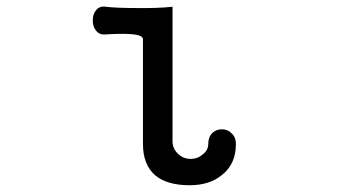

<svg xmlns="http://www.w3.org/2000/svg" viewBox="-20 -543 1040 583"><path d="M414.1 -423.8V-105.5Q414.1 -43 451.2 -10.7Q487.3 19.5 555.7 19.5Q617.2 19.5 655.3 -12.7Q696.3 -45.9 696.3 -105.5Q696.3 -127 682.6 -138.7Q670.9 -150.4 654.3 -150.4Q636.7 -150.4 625 -139.6Q612.3 -127 612.3 -105.5Q612.3 -86.9 595.7 -74.2Q580.1 -60.5 559.6 -60.5Q537.1 -60.5 521.5 -75.2Q503.9 -90.8 503.9 -114.3V-522.5Q457 -517.6 394.5 -518.6Q335 -518.6 300.8 -522.5Q282.2 -525.4 271.5 -511.7Q261.7 -500 261.7 -480.5Q261.7 -461.9 271.5 -450.2Q282.2 -436.5 300.8 -438.5Q350.6 -441.4 374 -439.5Q414.1 -437.5 414.1 -423.8Z"/></svg>

Font: GungsuhChe
Style: Regular
Weight: 400
Monospace: yes
Version: Version 2.21